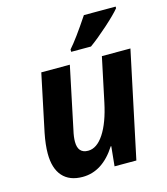

<svg xmlns="http://www.w3.org/2000/svg" viewBox="-115 -855 833 955"><g transform="rotate(-15 302.0 -378.0)"><path d="M127.9 -545.9H274.9L208 -227.1Q200.2 -193.8 200.2 -168.9Q200.2 -108.9 252.9 -108.9Q297.9 -108.9 334.5 -164.6Q371.1 -220.2 392.1 -319.8L439.9 -545.9H586.9L471.2 0H358.9L369.1 -101.1H366.2Q295.4 9.8 192.9 9.8Q125.5 9.8 89.8 -30.5Q54.2 -70.8 54.2 -147Q54.2 -192.4 65.9 -251ZM297.9 -618.2Q336.4 -661.1 406.2 -766.1H569.8V-757.8Q547.4 -730.5 494.6 -683.3Q441.9 -636.2 399.9 -606H297.9Z"/></g></svg>

Font: CAA NEO Sans
Style: Bold Italic
Weight: 700
Italic angle: -12°
Version: Version 1.10